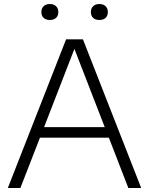

<svg xmlns="http://www.w3.org/2000/svg" viewBox="-20 -936 742 956"><path d="M19 0 309 -740H393L683 0H619L522 -250.5H179L81.5 0ZM199.5 -303H501.5L350.5 -692.5ZM474.5 -836.5Q455 -836.5 443.8 -847Q432.5 -857.5 432.5 -876Q432.5 -894 443.8 -905Q455 -916 474.5 -916Q494.5 -916 505.8 -905Q517 -894 517 -876Q517 -857.5 505.8 -847Q494.5 -836.5 474.5 -836.5ZM228.5 -836.5Q208.5 -836.5 197.2 -847Q186 -857.5 186 -876Q186 -894 197.2 -905Q208.5 -916 228.5 -916Q248 -916 259.2 -905Q270.5 -894 270.5 -876Q270.5 -857.5 259.2 -847Q248 -836.5 228.5 -836.5Z"/></svg>

Font: Encode Sans SemiExpanded SemiExpanded Light
Style: Regular
Weight: 300
Width: 6
Designer: Multiple Designers
Foundry: Impallari Type
Version: Version 3.000; ttfautohint (v1.8.3) -l 8 -r 50 -G 200 -x 14 